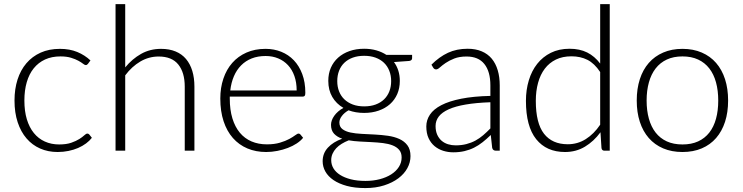

<svg xmlns="http://www.w3.org/2000/svg" viewBox="-20 -748 3686 953"><path d="M416.5 -431Q414 -428.5 411.8 -426.8Q409.5 -425 405.5 -425Q400.5 -425 392 -431.8Q383.5 -438.5 369 -446.5Q354.5 -454.5 332.8 -461.2Q311 -468 280 -468Q237 -468 203.8 -452.8Q170.5 -437.5 147.5 -409Q124.5 -380.5 112.8 -340Q101 -299.5 101 -249Q101 -196.5 113.2 -156Q125.5 -115.5 148 -87.8Q170.5 -60 202.5 -45.5Q234.5 -31 273.5 -31Q309.5 -31 333.8 -39.5Q358 -48 373.8 -58Q389.5 -68 398.5 -76.5Q407.5 -85 413.5 -85Q419.5 -85 423.5 -80L436 -64Q424.5 -49 407 -36Q389.5 -23 367.5 -13.5Q345.5 -4 319.8 1.2Q294 6.5 266 6.5Q218.5 6.5 179.2 -10.8Q140 -28 111.8 -60.8Q83.5 -93.5 67.8 -141Q52 -188.5 52 -249Q52 -306 67 -353Q82 -400 111 -434Q140 -468 181.8 -486.8Q223.5 -505.5 277.5 -505.5Q326 -505.5 363.5 -490Q401 -474.5 429 -448Z M601.5 -413.5Q636 -455.5 680.2 -480.5Q724.5 -505.5 779.5 -505.5Q820.5 -505.5 851.8 -492.5Q883 -479.5 903.5 -455Q924 -430.5 934.5 -396Q945 -361.5 945 -318V0H897V-318Q897 -388 865 -427.8Q833 -467.5 767.5 -467.5Q719 -467.5 676.8 -442.8Q634.5 -418 601.5 -374V0H553.5V-727.5H601.5Z M1452.5 -299Q1452.5 -339 1441.2 -370.8Q1430 -402.5 1409.5 -424.5Q1389 -446.5 1360.8 -458.2Q1332.5 -470 1298.5 -470Q1260 -470 1229.5 -458Q1199 -446 1176.8 -423.5Q1154.5 -401 1141 -369.5Q1127.5 -338 1123 -299ZM1120.5 -268.5V-259Q1120.5 -203 1133.5 -160.5Q1146.5 -118 1170.5 -89.2Q1194.5 -60.5 1228.5 -46Q1262.5 -31.5 1304.5 -31.5Q1342 -31.5 1369.5 -39.8Q1397 -48 1415.8 -58.2Q1434.5 -68.5 1445.5 -76.8Q1456.5 -85 1461.5 -85Q1468 -85 1471.5 -80L1484.5 -64Q1472.5 -49 1452.8 -36Q1433 -23 1408.8 -13.8Q1384.5 -4.5 1356.8 1Q1329 6.5 1301 6.5Q1250 6.5 1208 -11.2Q1166 -29 1136 -63Q1106 -97 1089.8 -146.2Q1073.5 -195.5 1073.5 -259Q1073.5 -312.5 1088.8 -357.8Q1104 -403 1132.8 -435.8Q1161.5 -468.5 1203.2 -487Q1245 -505.5 1298 -505.5Q1340 -505.5 1376 -491Q1412 -476.5 1438.5 -448.8Q1465 -421 1480.2 -380.5Q1495.5 -340 1495.5 -287.5Q1495.5 -276.5 1492.5 -272.5Q1489.5 -268.5 1482.5 -268.5Z M1787.5 -220Q1819.5 -220 1844.5 -229.2Q1869.5 -238.5 1886.5 -255Q1903.5 -271.5 1912.5 -294.5Q1921.5 -317.5 1921.5 -345.5Q1921.5 -373.5 1912.2 -396.8Q1903 -420 1885.8 -436.5Q1868.5 -453 1843.8 -462Q1819 -471 1787.5 -471Q1756 -471 1731.2 -462Q1706.5 -453 1689.2 -436.5Q1672 -420 1663 -396.8Q1654 -373.5 1654 -345.5Q1654 -317.5 1663 -294.5Q1672 -271.5 1689.2 -255Q1706.5 -238.5 1731.2 -229.2Q1756 -220 1787.5 -220ZM1973.5 33.5Q1973.5 10 1961.2 -4.2Q1949 -18.5 1928.5 -26.5Q1908 -34.5 1881.2 -37.8Q1854.5 -41 1825.2 -42.5Q1796 -44 1766.5 -45.5Q1737 -47 1711 -51.5Q1692 -44 1676 -34.2Q1660 -24.5 1648.5 -12Q1637 0.5 1630.5 15.2Q1624 30 1624 47Q1624 69 1635.2 87.8Q1646.5 106.5 1668.2 120.2Q1690 134 1721.5 142Q1753 150 1794 150Q1832 150 1864.8 141.5Q1897.5 133 1921.8 117.5Q1946 102 1959.8 80.5Q1973.5 59 1973.5 33.5ZM2025.5 -475.5V-459Q2025.5 -448 2011.5 -445.5L1935.5 -440Q1949.5 -421 1957 -397.5Q1964.5 -374 1964.5 -346.5Q1964.5 -310.5 1951.8 -281.2Q1939 -252 1915.8 -231.2Q1892.5 -210.5 1859.8 -199Q1827 -187.5 1787.5 -187.5Q1745 -187.5 1710 -200.5Q1689 -188.5 1676.8 -172.2Q1664.5 -156 1664.5 -140Q1664.5 -118.5 1679.8 -107Q1695 -95.5 1719.8 -90.2Q1744.5 -85 1776.2 -83.5Q1808 -82 1841 -80.2Q1874 -78.5 1905.8 -74Q1937.5 -69.5 1962.2 -58.2Q1987 -47 2002.2 -26.8Q2017.5 -6.5 2017.5 27Q2017.5 58 2002 86.5Q1986.5 115 1957.2 137Q1928 159 1886.5 172.2Q1845 185.5 1793.5 185.5Q1741 185.5 1701.5 174.8Q1662 164 1635.2 145.8Q1608.5 127.5 1595 103.5Q1581.5 79.5 1581.5 52.5Q1581.5 13 1607.5 -15.2Q1633.5 -43.5 1678.5 -59.5Q1653.5 -68 1638.2 -84.2Q1623 -100.5 1623 -128.5Q1623 -139 1627 -150.5Q1631 -162 1639 -173.2Q1647 -184.5 1658.5 -194.5Q1670 -204.5 1684.5 -212.5Q1649 -233 1629.2 -267Q1609.5 -301 1609.5 -346.5Q1609.5 -382.5 1622.2 -411.8Q1635 -441 1658.5 -462Q1682 -483 1714.8 -494.5Q1747.5 -506 1787.5 -506Q1820.5 -506 1848.2 -498Q1876 -490 1898 -475.5Z M2414 -240.5Q2343 -238 2291.8 -229.2Q2240.5 -220.5 2207.2 -205.5Q2174 -190.5 2158 -169.8Q2142 -149 2142 -122.5Q2142 -97.5 2150.2 -79.2Q2158.5 -61 2172.2 -49.2Q2186 -37.5 2204 -32Q2222 -26.5 2241.5 -26.5Q2270.5 -26.5 2294.8 -32.8Q2319 -39 2339.8 -50.2Q2360.5 -61.5 2378.5 -77Q2396.5 -92.5 2414 -110.5ZM2121.5 -427Q2160.5 -466 2203.5 -486Q2246.5 -506 2301 -506Q2341 -506 2371 -493.2Q2401 -480.5 2420.8 -456.8Q2440.5 -433 2450.5 -399.2Q2460.5 -365.5 2460.5 -324V0H2441.5Q2426.5 0 2423 -14L2416 -78Q2395.5 -58 2375.2 -42Q2355 -26 2333 -15Q2311 -4 2285.5 2Q2260 8 2229.5 8Q2204 8 2180 0.5Q2156 -7 2137.2 -22.5Q2118.5 -38 2107.2 -62.2Q2096 -86.5 2096 -120.5Q2096 -152 2114 -179Q2132 -206 2170.5 -226Q2209 -246 2269.2 -258Q2329.5 -270 2414 -272V-324Q2414 -393 2384.2 -430.2Q2354.5 -467.5 2296 -467.5Q2260 -467.5 2234.8 -457.5Q2209.5 -447.5 2192 -435.5Q2174.5 -423.5 2163.5 -413.5Q2152.5 -403.5 2145 -403.5Q2139.5 -403.5 2136 -406Q2132.5 -408.5 2130 -412.5Z M2959 -390.5Q2930.5 -433.5 2895.8 -451Q2861 -468.5 2816.5 -468.5Q2772.5 -468.5 2739.5 -452.5Q2706.5 -436.5 2684.2 -407.2Q2662 -378 2650.8 -337.2Q2639.5 -296.5 2639.5 -247.5Q2639.5 -136.5 2680.2 -84.2Q2721 -32 2798 -32Q2847 -32 2887.5 -57.5Q2928 -83 2959 -129ZM3006.5 -727.5V0H2980.5Q2967.5 0 2965.5 -13L2960.5 -91.5Q2927.5 -46.5 2883.5 -20Q2839.5 6.5 2784.5 6.5Q2692.5 6.5 2641.5 -57Q2590.5 -120.5 2590.5 -247.5Q2590.5 -302 2604.8 -349.2Q2619 -396.5 2646.5 -431.2Q2674 -466 2714.2 -486Q2754.5 -506 2807 -506Q2857.5 -506 2894.5 -487.5Q2931.5 -469 2959 -432.5V-727.5Z M3367.5 -505.5Q3421 -505.5 3463.2 -487.2Q3505.5 -469 3534.5 -435.5Q3563.5 -402 3578.8 -354.8Q3594 -307.5 3594 -249Q3594 -190.5 3578.8 -143.5Q3563.5 -96.5 3534.5 -63Q3505.5 -29.5 3463.2 -11.5Q3421 6.5 3367.5 6.5Q3314 6.5 3271.8 -11.5Q3229.5 -29.5 3200.2 -63Q3171 -96.5 3155.8 -143.5Q3140.5 -190.5 3140.5 -249Q3140.5 -307.5 3155.8 -354.8Q3171 -402 3200.2 -435.5Q3229.5 -469 3271.8 -487.2Q3314 -505.5 3367.5 -505.5ZM3367.5 -31Q3412 -31 3445.2 -46.2Q3478.5 -61.5 3500.8 -90Q3523 -118.5 3534 -158.8Q3545 -199 3545 -249Q3545 -298.5 3534 -339Q3523 -379.5 3500.8 -408.2Q3478.5 -437 3445.2 -452.5Q3412 -468 3367.5 -468Q3323 -468 3289.8 -452.5Q3256.5 -437 3234.2 -408.2Q3212 -379.5 3200.8 -339Q3189.5 -298.5 3189.5 -249Q3189.5 -199 3200.8 -158.8Q3212 -118.5 3234.2 -90Q3256.5 -61.5 3289.8 -46.2Q3323 -31 3367.5 -31Z"/></svg>

Font: Lato 2
Style: Regular
Weight: 300
Designer: Lukasz Dziedzic with Adam Twardoch and Botio Nikoltchev
Foundry: tyPoland Lukasz Dziedzic
Version: Version 2.015; 2015-08-06; http://www.latofonts.com/